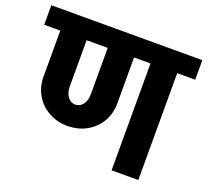

<svg xmlns="http://www.w3.org/2000/svg" viewBox="-149 -792 1008 932"><g transform="rotate(20 355.0 -326.5)"><path d="M745 -552H652V0H514V-552H429V-314Q429 -262 404.5 -220Q380 -178 336.5 -153.5Q293 -129 239 -129H238H237Q184 -129 140.5 -153.5Q97 -178 72.5 -220Q48 -262 48 -314V-552H-35V-653H745ZM293 -314V-552H184V-314Q184 -281 199 -260.5Q214 -240 238 -239Q263 -240 278 -260Q293 -280 293 -314Z"/></g></svg>

Font: Akshar SemiBold
Style: Regular
Weight: 600
Designer: Tall Chai
Foundry: Tall Chai
Version: Version 1.000